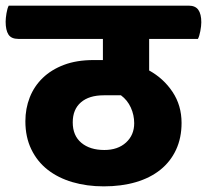

<svg xmlns="http://www.w3.org/2000/svg" viewBox="-60 -640 734 681"><path d="M305 -427V-502H5Q-20 -502 -30 -517.5Q-40 -533 -40 -563Q-40 -575 -37 -593Q-34 -611 -29 -620H609Q633 -620 643.5 -605Q654 -590 654 -561Q654 -548 650.5 -529.5Q647 -511 642 -502H469V-390Q520 -362 552 -314Q584 -266 584 -204Q584 -151 564.5 -109Q545 -67 509 -38Q473 -9 422 6Q371 21 308 21Q248 21 197 6Q146 -9 109 -38Q72 -67 51 -110.5Q30 -154 30 -210Q30 -255 45.5 -294.5Q61 -334 91.5 -363.5Q122 -393 167 -410Q212 -427 272 -427ZM308 -302Q256 -302 227 -277Q198 -252 198 -206Q198 -159 228.5 -133.5Q259 -108 310 -108Q358 -108 387 -134.5Q416 -161 416 -203Q416 -232 404 -258.5Q392 -285 369 -302Z"/></svg>

Font: Baloo
Style: Regular
Weight: 400
Designer: Sarang Kulkarni and Ek Type
Foundry: Ek Type
Version: Version 1.100;PS 1.000;hotconv 1.0.88;makeotf.lib2.5.647800;